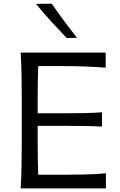

<svg xmlns="http://www.w3.org/2000/svg" viewBox="-20 -1040 665 1060"><path d="M94.2 0Q97.7 -62.5 98.9 -120.6Q100.1 -178.7 100.1 -248V-499.5Q100.1 -569.8 98.9 -627.9Q97.7 -686 94.2 -749.5H563.5V-666.5Q510.7 -670.4 450.2 -672.9Q389.6 -675.3 308.1 -675.3H190.9Q189.5 -629.4 188.7 -584Q188 -538.6 188 -486.3V-414.6H314.9Q387.7 -414.6 440.7 -415.5Q493.7 -416.5 543 -419.9V-341.3Q490.7 -343.8 438 -344.5Q385.3 -345.2 314.5 -345.2H188V-261.7Q188 -210 188.7 -165.3Q189.5 -120.6 190.9 -75.2H315.4Q384.3 -75.2 446 -76.7Q507.8 -78.1 564.9 -83V0ZM348.1 -830.1Q303.7 -876.5 261 -923.3Q218.3 -970.2 178.7 -1018.6L265.6 -1019.5Q298.3 -972.2 333.3 -925Q368.2 -877.9 405.3 -831.1Z"/></svg>

Font: Pinar DS4-Regular
Style: Regular
Weight: 400
Designer: Amin Abedi
Version: Version 2.000